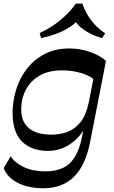

<svg xmlns="http://www.w3.org/2000/svg" viewBox="-38 -827 625 1054"><path d="M199.7 206.5Q118.1 206.5 60.1 177Q2 147.6 -17.8 95.6L20.6 31.2Q44.1 67.7 93.7 90.7Q143.3 113.8 210.4 113.8Q266.5 113.8 306.6 95.3Q346.7 76.8 373.2 33.8Q399.7 -9.1 413.2 -80.4L430.5 -168.2L494.2 -494.7L543.7 -492.6L457 -49.1Q431.8 80.5 368 143.5Q304.2 206.5 199.7 206.5ZM226.1 1.4Q135.1 1.4 83.4 -49.7Q31.7 -100.8 31.1 -203.8Q30.8 -272.2 50.9 -336.2Q70.9 -400.2 110.6 -450.8Q150.3 -501.4 208.6 -531.2Q266.8 -561 342.5 -561Q402.5 -561 456.9 -541.6Q511.3 -522.3 543.7 -492.6L485.2 -382.3Q473.3 -397.7 446.9 -410.8Q420.4 -423.9 383.1 -432.3Q345.7 -440.7 299.9 -440.7Q230.1 -440.7 180.2 -412.4Q130.4 -384.1 104.5 -335.4Q78.5 -286.7 78.5 -225.2Q78.5 -159.4 120.2 -123.6Q161.9 -87.8 245.3 -87.8Q290.8 -87.8 331.8 -102.9Q372.7 -117.9 403.4 -155.7Q434.1 -193.5 448.3 -261L440.2 -150.4Q418.1 -99.7 384 -65.9Q349.8 -32.1 309.5 -15.3Q269.2 1.4 226.1 1.4ZM187.6 -617.8 179.9 -645.4Q242.3 -674.3 294.1 -717.2Q345.9 -760.1 378.1 -807.3H414.3Q429.8 -759.7 461.9 -716.6Q494 -673.6 539.3 -644L521.9 -617.8Q486.2 -628.1 454.5 -644.4Q422.8 -660.8 399.9 -681.6Q377 -702.4 367.3 -725.7H396Q376.4 -698.1 342.5 -676.7Q308.7 -655.4 268.5 -640.7Q228.3 -626.1 187.6 -617.8Z"/></svg>

Font: Savate ExtraLight
Style: Italic
Weight: 200
Italic angle: -11°
Designer: Max Esnée
Foundry: Plomb Type
Version: Version 2.000